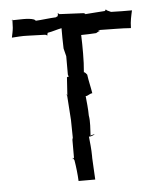

<svg xmlns="http://www.w3.org/2000/svg" viewBox="-47 -626 555 677"><g transform="rotate(-5 230.5 -287.0)"><path d="M14 -513C31 -514 51 -516 69 -515L130 -513C133 -513 138 -511 139 -509V-510C139 -511 140 -517 141 -519C159 -522 175 -528 191 -531C191 -508 191 -483 192 -459L199 -431V-366C199 -364 201 -360 202 -359C201 -359 197 -358 195 -357L191 -295L190 -294L196 -206C196 -186 197 -163 197 -143C196 -141 196 -138 195 -136V-72C194 -72 193 -71 192 -70C193 -68 195 -65 196 -63C200 -39 203 -12 204 11H263C262 -13 260 -39 259 -65V-73C259 -96 256 -121 254 -142C258 -140 271 -145 274 -148V-149C272 -148 270 -148 268 -147C265 -147 262 -146 260 -144C261 -167 264 -195 260 -216C260 -239 257 -264 255 -285C262 -284 270 -293 279 -293V-294C276 -314 270 -337 267 -360C266 -362 258 -371 256 -369C258 -389 259 -414 259 -435C259 -457 259 -481 258 -501C275 -501 294 -502 311 -503L320 -508C322 -509 324 -509 325 -509V-510C323 -510 321 -512 319 -513H321L384 -512C400 -512 419 -511 434 -510L435 -511C435 -534 440 -554 444 -572C420 -572 395 -572 370 -573L357 -579C355 -580 353 -582 353 -583H352C352 -582 350 -579 348 -578C325 -577 300 -574 278 -573L279 -574C279 -575 275 -576 273 -577L188 -581C186 -582 184 -584 183 -585H182C183 -583 183 -580 182 -578C182 -577 181 -575 181 -574C179 -574 176 -572 175 -571C151 -570 124 -566 103 -565C103 -566 98 -570 97 -570C77.9 -577.2 44.1 -574 21 -574L20 -548C19 -536 16 -524 14 -514ZM17 -574 18 -573 19 -574ZM19 -574C20 -575 20 -576 21 -577V-574ZM187 -64C188 -65 188 -66 188 -66L187 -65ZM188 -66 189 -67ZM189 -67C191 -69 191 -72 191 -74C191 -73 191 -71 192 -70C190 -69 190 -68 189 -67ZM189 -293V-296H190V-294C189 -294 189 -293 189 -293ZM189 -296C189 -296 190 -297 190 -298H189Z"/></g></svg>

Font: Charger Mayhem
Style: Regular
Weight: 400
Designer: Jasper
Foundry: Cannot Into Space Fonts
Version: Version 0.98